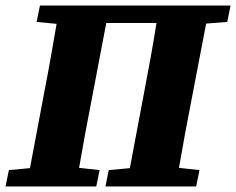

<svg xmlns="http://www.w3.org/2000/svg" viewBox="-29 -672 851 692"><path d="M-9 0H318L330 -59L256 -67C270 -148 285 -229 301 -311L354 -589H535C522 -507 507 -424 491 -342L439 -66L363 -59L351 0H678L690 -59L616 -67C630 -148 645 -229 661 -311L714 -587L790 -593L802 -652H115L103 -593L175 -586C161 -505 147 -423 131 -342L79 -66L3 -59Z"/></svg>

Font: Source Serif Pro Black
Style: Italic
Weight: 900
Italic angle: -12°
Designer: Frank Grießhammer
Foundry: Adobe Systems Incorporated
Version: Version 3.001;hotconv 1.0.111;makeotfexe 2.5.65597